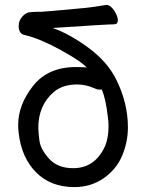

<svg xmlns="http://www.w3.org/2000/svg" viewBox="-20 -738 596 782"><path d="M278 -53Q367 -53 408 -143Q422 -177 422 -223Q422 -239 420 -256Q411 -338 394 -374Q393 -373 384 -373Q376 -373 363 -379Q329 -394 294 -394Q236 -394 200 -364Q136 -310 136 -217Q136 -202 140.5 -166Q145 -130 180 -91.5Q215 -53 278 -53ZM283 24Q186 24 126.5 -36.5Q67 -97 56 -197Q54 -213 54 -229Q54 -311 114.5 -388Q175 -465 290 -465Q327 -465 334 -462Q310 -489 226 -535Q142 -581 82 -595Q56 -599 56 -633Q56 -653 70.5 -670Q85 -687 103.5 -688.5Q122 -690 137 -690H148Q160 -690 330 -706Q360 -709 413 -718Q430 -718 445 -695Q460 -672 460 -656Q460 -639 445 -639Q417 -639 194 -624Q262 -601 339.5 -544Q417 -487 453 -415Q501 -319 501 -219Q501 -160 477.5 -104Q454 -48 402 -12Q350 24 283 24Z"/></svg>

Font: ToneOZ-Pinyin-WenKai-Medium
Style: Medium
Weight: 700
Designer: Fontworks Inc.
Foundry: ToneOZ
Version: Version 0.240331